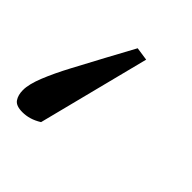

<svg xmlns="http://www.w3.org/2000/svg" viewBox="-118 -245 465 465"><g transform="rotate(45 114.0 -12.5)"><path d="M138 -161 65 126Q52 134 40 137.5Q28 141 16 141Q-6 141 -13.5 130Q-21 119 -21 102Q-21 82 -8.5 51Q4 20 24 -17.5Q44 -55 66 -96L104 -166Z"/></g></svg>

Font: Source Serif 4
Style: Italic
Weight: 400
Italic angle: -12°
Designer: Frank Grießhammer
Foundry: Adobe Systems Incorporated
Version: Version 4.004;hotconv 1.0.116;makeotfexe 2.5.65601